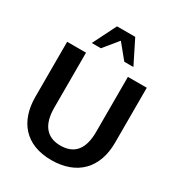

<svg xmlns="http://www.w3.org/2000/svg" viewBox="-226 -1121 1184 1278"><g transform="rotate(30 366.0 -482.0)"><path d="M60 -299C60 -113 161 13 361 13C559 13 672 -106 672 -299V-722H527V-299C527 -167 473 -101 366 -101C262 -101 205 -167 205 -299V-722H60ZM206 -797H276L366 -907L456 -797H526L436 -977H296Z"/></g></svg>

Font: Perun
Style: Bold
Weight: 700
Foundry: Copyright (c) Stefan Peev, Context Ltd, 2016
Version: Version 1.089